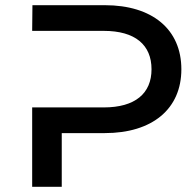

<svg xmlns="http://www.w3.org/2000/svg" viewBox="-20 -720 756 740"><path d="M104 -601H380C501 -601 564 -547 564 -453C564 -360 501 -306 380 -306H104V0H218V-207H384C567 -207 679 -300 679 -453C679 -607 567 -700 384 -700H105Z"/></svg>

Font: Montserrat-Alt1 SemBd
Style: Regular
Weight: 600
Designer: Differentunic
Foundry: Differentunic
Version: Version 7.222